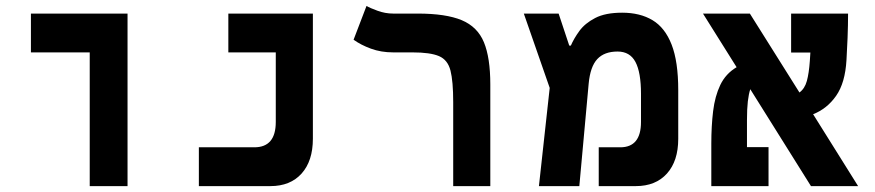

<svg xmlns="http://www.w3.org/2000/svg" viewBox="-20 -632 2970 652"><path d="M284.7 0V-454.1H85V-585.9H413.1V0Z M655.3 0V-131.8H843.8Q916.5 -131.8 916.5 -217.8V-454.1H755.4V-585.9H1042.5V-161.1Q1042.5 -85.4 1004.2 -42.7Q965.8 0 898.4 0Z M1645 -345.2V0H1519V-285.2Q1519 -356 1509.8 -392.3Q1500.5 -428.7 1470.9 -441.4Q1441.4 -454.1 1380.4 -454.1H1315.4Q1273.9 -454.1 1239.5 -466.8Q1205.1 -479.5 1180.7 -497.1L1224.6 -611.8Q1235.8 -605 1262 -595.5Q1288.1 -585.9 1314.9 -585.9H1398.4Q1494.1 -585.9 1547.9 -563.5Q1601.6 -541 1623.3 -488.5Q1645 -436 1645 -345.2Z M1810.1 0 1846.7 -333.5 1758.8 -585.9H1877L1913.1 -477.1H1918.5Q1928.7 -501 1947.5 -526.9Q1966.3 -552.7 2001 -570.8Q2035.6 -588.9 2092.8 -588.9Q2153.3 -588.9 2195.8 -563.5Q2238.3 -538.1 2260.7 -480.5Q2283.2 -422.9 2283.2 -325.7V-160.6Q2283.2 -85.4 2244.9 -42.7Q2206.5 0 2139.2 0H2013.2V-131.8H2086.4Q2156.7 -131.8 2156.7 -217.8V-313.5Q2156.7 -386.2 2137.9 -421.6Q2119.1 -457 2077.1 -457Q2032.2 -457 2008.3 -431.4Q1984.4 -405.8 1979 -347.7L1947.3 0Z M2733.9 0 2527.8 -329.1Q2522.5 -313 2519.5 -287.6Q2516.6 -262.2 2516.6 -224.1V-132.3H2589.8V0H2395.5V-144.5Q2395.5 -203.6 2401.6 -254.4Q2407.7 -305.2 2426 -343.5Q2444.3 -381.8 2481.4 -403.8L2367.2 -585.9H2526.4L2694.8 -317.9Q2712.9 -331.1 2720 -357.2Q2727.1 -383.3 2730 -424.3Q2731 -440.4 2731.9 -453.6H2666.5V-585.9H2859.9Q2859.9 -547.4 2858.2 -503.2Q2856.4 -459 2854.5 -428.2Q2850.1 -350.6 2819.3 -306.6Q2788.6 -262.7 2741.2 -244.1L2894 0Z"/></svg>

Font: Cascadia Code NF
Style: Bold
Weight: 700
Monospace: yes
Designer: Aaron Bell
Foundry: Saja Typeworks
Version: Version 2404.023; ttfautohint (v1.8.4)